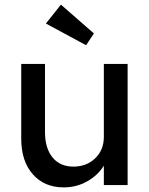

<svg xmlns="http://www.w3.org/2000/svg" viewBox="-20 -802 645 832"><path d="M256 10Q172 10 122 -47Q72 -104 72 -201V-525H175V-229Q175 -160 207.5 -120Q240 -80 298 -80Q355 -80 392.5 -116Q430 -152 430 -209V-525H533V0H430V-84Q404 -42 357.5 -16Q311 10 256 10ZM353 -606 179 -700 244 -782 387 -657Z"/></svg>

Font: Lexend
Style: Regular
Weight: 400
Designer: Bonnie Shaver-Troup, Thomas Jockin
Foundry: Lexend
Version: Version 1.007; ttfautohint (v1.8.3)